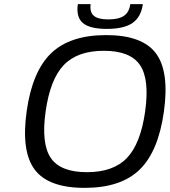

<svg xmlns="http://www.w3.org/2000/svg" viewBox="-20 -890 825 930"><path d="M227.5 -632Q319 -720 494 -720Q669 -720 735 -632Q801 -544 774 -350Q747 -156 656 -68Q565 20 390 20Q215 20 148.5 -68Q82 -156 109 -350Q136 -544 227.5 -632ZM658 -575Q611 -644 483 -644Q355 -644 289 -575Q223 -506 201 -350Q179 -194 226 -125Q273 -56 401 -56Q529 -56 595 -125Q661 -194 683 -350Q705 -506 658 -575ZM672 -870Q663 -807 621.5 -778.5Q580 -750 498 -750Q415 -750 381.5 -778.5Q348 -807 357 -870H419Q414 -831 434.5 -813.5Q455 -796 505 -796Q555 -796 580.5 -813.5Q606 -831 611 -870Z"/></svg>

Font: Fivo Sans Modern
Style: Italic
Weight: 400
Designer: Alexander Slobzheninov
Foundry: Alexander Slobzheninov
Version: 1.0